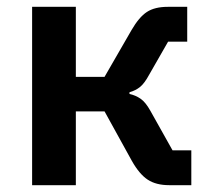

<svg xmlns="http://www.w3.org/2000/svg" viewBox="-20 -542 619 562"><path d="M74 -522H202V-317H286L365 -454Q387 -492 410 -507Q433 -522 471 -522H528V-420H472L417 -324Q403 -298 390 -287.5Q377 -277 359 -272V-267Q377 -263 391.5 -253Q406 -243 420 -218L485 -102H540V0H475Q437 0 412.5 -16Q388 -32 366 -71L286 -216H202V0H74Z"/></svg>

Font: IBMPlexSans-SemiBold
Style: Regular
Weight: 600
Designer: Mike Abbink, Paul van der Laan, Pieter van Rosmalen
Foundry: Bold Monday
Version: Version 3.1